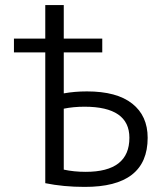

<svg xmlns="http://www.w3.org/2000/svg" viewBox="-20 -730 644 760"><path d="M232.4 -299.8V-58.6Q272.5 -49.8 319.3 -49.8Q492.2 -49.8 492.2 -184.6Q492.2 -307.6 314.5 -307.6Q270.5 -307.6 232.4 -299.8ZM232.4 -360.4Q275.4 -368.2 324.2 -368.2Q442.4 -368.2 503.4 -319.8Q564.5 -271.5 564.5 -184.6Q564.5 10.7 314.5 9.8Q231.4 9.8 159.2 -4.9V-522.5H35.2V-577.1H159.2V-710H232.4V-577.1H384.8V-522.5H232.4Z"/></svg>

Font: Mgen+ 1c regular
Style: Regular
Weight: 400
Designer: [Source Han Sans]
Ryoko NISHIZUKA  (kana & ideographs); Paul D. Hunt (Latin, Greek & Cyrillic); Wenlong ZHANG  (bopomofo
Version: Version 1.059.20150602